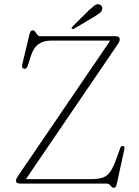

<svg xmlns="http://www.w3.org/2000/svg" viewBox="-20 -872 662 912"><path d="M539.5 -662 103 -21H408Q446 -21 468 -28.5Q490 -36 504.8 -58Q519.5 -80 535 -124L551.5 -170Q555.5 -180 564 -178.5Q573.5 -177 571 -164.5L534 5Q530.5 20 521 20Q514 20 510 15Q506 10 500.8 5Q495.5 0 484 0H76Q56 0 56 -12.5Q56 -22.5 64.5 -34.5L503.5 -679H219Q188 -679 164 -663Q140 -647 127 -607L111.5 -559.5Q106 -542.5 94 -545.5Q81.5 -548 86 -566.5L120 -710Q124.5 -728 135 -728Q142.5 -728 147.2 -721Q152 -714 157.5 -707Q163 -700 173 -700H529Q539.5 -700 544.2 -695.5Q549 -691 549 -685.5Q549 -676 539.5 -662ZM403 -824Q419 -838.5 429.5 -846.5Q440 -854.5 451.5 -851Q460.5 -848 464 -840.8Q467.5 -833.5 465 -826Q462 -816.5 452.8 -809.5Q443.5 -802.5 431 -794.5L331.5 -735.5Q326 -731.5 321.5 -736Q317.5 -739 324.5 -746Z"/></svg>

Font: Fraunces 9pt S000 Thin
Style: Regular
Weight: 100
Version: Version 1.000; ttfautohint (v1.8.3)